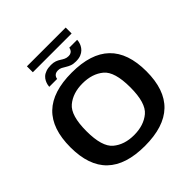

<svg xmlns="http://www.w3.org/2000/svg" viewBox="-240 -1093 1271 1271"><g transform="rotate(-45 396.0 -457.0)"><path d="M391.5 5.5Q570.5 5.5 659.2 -79.8Q748 -165 748 -337.5Q748 -510 659.2 -595.5Q570.5 -681 391.5 -681Q213 -681 124.5 -595.8Q36 -510.5 36 -337.5Q36 -165 124.8 -79.8Q213.5 5.5 391.5 5.5ZM391.5 -96Q301.5 -96 244 -144Q186.5 -192 186.5 -337.5Q186.5 -484.5 244 -532.2Q301.5 -580 391.5 -580Q482.5 -580 540 -532.2Q597.5 -484.5 597.5 -337.5Q597.5 -192 540 -144Q482.5 -96 391.5 -96ZM464 -713Q492 -713 510.5 -720.5Q529 -728 540.8 -739.8Q552.5 -751.5 559 -764.5Q565.5 -777.5 568.2 -789.5Q571 -801.5 570.5 -809H497Q496.5 -802.5 492.2 -793.5Q488 -784.5 478.5 -778.5Q469 -772.5 455 -772.5Q437.5 -772.5 424.5 -778.8Q411.5 -785 398.8 -793.5Q386 -802 370 -808Q354 -814 330 -814Q302.5 -814 282.8 -807Q263 -800 251 -788.8Q239 -777.5 232.5 -764.2Q226 -751 223.2 -739.2Q220.5 -727.5 220 -719.5H294Q294.5 -726.5 298.8 -735.2Q303 -744 312.5 -750Q322 -756 337.5 -756Q353.5 -756 366.2 -749.5Q379 -743 392.2 -734.5Q405.5 -726 422.2 -719.5Q439 -713 464 -713ZM211.5 -864.5H574.5V-920H211.5Z"/></g></svg>

Font: Anybody SemiExpanded SemiBold
Style: Regular
Weight: 600
Width: 6
Designer: Tyler Finck
Foundry: Etcetera Type Company
Version: Version 1.113;gftools[0.9.25]